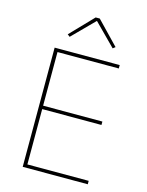

<svg xmlns="http://www.w3.org/2000/svg" viewBox="-134 -1004 830 1086"><g transform="rotate(15 280.5 -461.5)"><path d="M108 0V-698H489V-678H130V-364H477V-344H130V-20H489V0ZM312 -923 440 -790 426 -779 300 -906 174 -779 160 -790 288 -923Z"/></g></svg>

Font: IBM Plex Sans Hebrew Thin
Style: Regular
Weight: 100
Designer: Mike Abbink, Paul van der Laan, Pieter van Rosmalen, Yanek Iontef
Foundry: Bold Monday
Version: Version 1.2